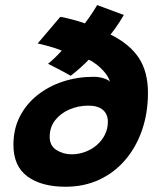

<svg xmlns="http://www.w3.org/2000/svg" viewBox="-20 -720 640 749"><path d="M235.4 8.5Q141.9 8.5 87.1 -31.6Q32.4 -71.8 32.4 -155.1Q32.4 -216.8 57.5 -265.7Q82.6 -314.6 126.3 -349.2Q170 -383.8 226.3 -402.1Q282.6 -420.4 344.5 -420.4Q366.6 -420.4 384.9 -414.4Q403.2 -408.5 408.9 -401Q404 -419 389.2 -436.8Q374.4 -454.6 357 -468.2Q339.6 -481.8 326.2 -487Q311.4 -471.8 292.2 -454.6Q273 -437.5 255.9 -424.4Q234.4 -436.9 208.1 -450.4Q181.9 -463.9 167.4 -471.2Q173.5 -476.1 180.8 -482.5Q188.1 -488.9 195.6 -496.2Q203.1 -503.6 209.8 -510.6Q216.5 -517.5 221 -522.5Q209.2 -527.6 192.9 -532.8Q176.6 -537.9 159.4 -542.6Q142.1 -547.2 127 -550.5L215.2 -654.2Q225.6 -652.8 239.6 -649.5Q253.5 -646.2 267.8 -642.3Q282 -638.4 293.6 -634.8Q305.1 -631.2 311.1 -628.8Q319.1 -639.2 327.4 -651.1Q335.8 -662.9 343.9 -675.5Q352 -688.1 359.1 -700.2L463 -661.6Q456 -649.1 447.2 -635.6Q438.5 -622.1 429.4 -609.2Q420.4 -596.4 411.2 -585.2Q485.5 -548.5 521.4 -494.4Q557.2 -440.2 557.2 -357.4Q557.2 -280.5 534.6 -213.9Q511.9 -147.2 469.6 -97.3Q427.4 -47.4 368.1 -19.4Q308.8 8.5 235.4 8.5ZM259.2 -118Q286.2 -118 311.4 -127.2Q336.6 -136.4 356.8 -153.4Q376.9 -170.5 388.8 -193.9Q400.8 -217.2 400.8 -245.1Q400.8 -274.5 381.5 -291.2Q362.2 -307.9 325 -307.9Q285.4 -307.9 250.8 -292.9Q216.2 -278 195 -250.8Q173.8 -223.5 173.8 -186Q173.8 -151.4 200.4 -134.7Q227.1 -118 259.2 -118Z"/></svg>

Font: Grandstander Thin
Style: Italic
Weight: 100
Italic angle: -15°
Designer: Tyler Finck
Foundry: Etcetera Type Co
Version: Version 1.200